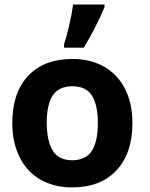

<svg xmlns="http://www.w3.org/2000/svg" viewBox="-20 -816 659 846"><path d="M563.5 -273.9Q563.5 -140.6 493.2 -65.4Q422.9 9.8 297.4 9.8Q218.8 9.8 158.7 -24.4Q98.6 -58.6 66.4 -123.5Q34.2 -188 34.2 -273.9Q34.2 -407.7 104 -481.9Q173.8 -556.2 300.3 -556.2Q378.9 -556.2 439 -522Q499 -487.8 531.2 -423.8Q563.5 -359.9 563.5 -273.9ZM186 -274.4Q186.5 -193.4 212.9 -151.4Q239.3 -109.9 298.8 -109.9Q358.4 -110.4 384.8 -151.4Q411.1 -192.4 411.1 -273.4Q411.1 -354.5 384.8 -395.5Q358.4 -436 298.8 -436Q239.3 -435.5 212.4 -395.5Q186 -355.5 186 -274.4ZM440.4 -795.9V-784.2Q402.3 -693.4 349.1 -606H262.2V-621.1Q271.5 -647.5 284.2 -701.2Q296.9 -754.9 302.2 -795.9Z"/></svg>

Font: NotoSans-Bold
Style: Bold
Weight: 700
Designer: Monotype Design team
Foundry: Monotype Imaging Inc.
Version: Version 1.04